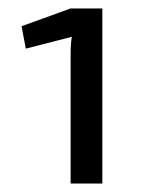

<svg xmlns="http://www.w3.org/2000/svg" viewBox="-20 -794 336 454"><path d="M222 -360H147V-666Q147 -693 150 -707L41 -679L31 -732L147 -774H222Z"/></svg>

Font: Exo 2.0 Medium
Style: Regular
Weight: 500
Designer: Natanael Gama
Version: Version 1.001;PS 001.001;hotconv 1.0.70;makeotf.lib2.5.58329